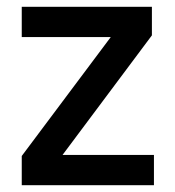

<svg xmlns="http://www.w3.org/2000/svg" viewBox="-20 -545 515 565"><path d="M44 0V-86L306 -436H44V-525H427V-441L164 -89H433V0Z"/></svg>

Font: Our Lexend
Style: Regular
Weight: 400
Designer: Bonnie Shaver-Troup, Thomas Jockin
Foundry: Lexend
Version: Version 1.007